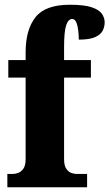

<svg xmlns="http://www.w3.org/2000/svg" viewBox="-20 -789 461 809"><path d="M11 0V-56H35Q43 -56 55.5 -60Q68 -64 78 -77.5Q88 -91 88 -119V-462H15V-536H88V-569Q88 -664 129.5 -716.5Q171 -769 274 -769Q336 -769 367.5 -758Q399 -747 410 -730Q421 -713 421 -695Q421 -676 412.5 -659.5Q404 -643 380.5 -632.5Q357 -622 312 -622Q312 -638 310 -658Q308 -678 302 -693.5Q296 -709 284 -709Q268 -709 259 -683Q250 -657 250 -590V-536H363V-462H250V-119Q250 -91 259.5 -77.5Q269 -64 281.5 -60Q294 -56 303 -56H347V0Z"/></svg>

Font: Noto Serif Bengali ExtraCondensed Black
Style: Regular
Weight: 900
Width: 2
Designer: Juan Bruce, Universal Thirst, Indian Type Foundry and the Monotype Design Team.
Foundry: Monotype Imaging Inc.
Version: Version 2.003; ttfautohint (v1.8.4.7-5d5b)